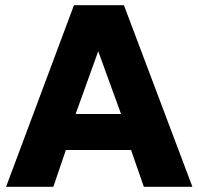

<svg xmlns="http://www.w3.org/2000/svg" viewBox="-20 -720 765 740"><path d="M3.4 0 265.1 -700H457.6L721.6 0H534.4L485.1 -141.8H233.9L185.6 0ZM271.4 -280.5H446.6L358.6 -522.5Z"/></svg>

Font: Geologica-Sharp
Style: Regular
Weight: 100
Designer: Sindre Bremnes, Frode Helland
Foundry: Monokrom Skriftforlag AS
Version: Version 1.010;gftools[0.9.28]